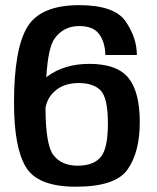

<svg xmlns="http://www.w3.org/2000/svg" viewBox="-20 -700 592 726"><path d="M266.5 6C365.5 6 430.5 -15 461.5 -58C492.5 -101 508.5 -161 508.5 -238.5C508.5 -315 494 -370.5 465.5 -405.5C437 -440.5 388 -458.5 318 -458.5C254.5 -458.5 201.5 -442.5 159 -411C157.5 -410 156 -408.5 155 -407.5C159.5 -482.5 170 -531 186 -553.5C208.5 -585.5 240 -601.5 279.5 -601.5C314.5 -601.5 339.5 -591.5 354.5 -571.5C369.5 -551.5 377.5 -525 378.5 -492H497.5C497.5 -536 483 -578.5 455 -619C427 -660 368.5 -680.5 279.5 -680.5C181.5 -680.5 115.5 -652.5 82.5 -596.5C49.5 -541 33 -446 33 -311.5C33 -200 47.5 -119 77.5 -69C107 -19 170 6 266.5 6ZM152 -290.5C155.5 -316 167.5 -338 188 -356C210.5 -376 240.5 -386 277.5 -386C315 -386 343 -376.5 361 -357.5C379 -338.5 388 -297 388 -232.5C388 -170 379 -128 361 -106.5C343 -84.5 314 -73.5 273.5 -73.5C233.5 -73.5 203 -86.5 182.5 -113C162.5 -138 152.5 -197.5 152 -290.5Z"/></svg>

Font: Anybody Medium
Style: Regular
Weight: 500
Designer: Tyler Finck
Foundry: Etcetera Type Company
Version: Version 1.110